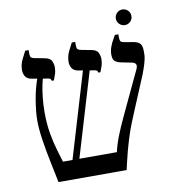

<svg xmlns="http://www.w3.org/2000/svg" viewBox="-78 -753 765 824"><g transform="rotate(-10 304.5 -341.0)"><path d="M111 0Q103 -40 92.5 -90Q82 -140 74.5 -189.5Q67 -239 67 -275Q67 -312 75.5 -363.5Q84 -415 100 -458L123 -454Q121 -448 116 -425Q111 -402 107.5 -370Q104 -338 104 -305Q104 -254 111.5 -211.5Q119 -169 129 -136.5Q139 -104 145 -83H380Q387 -115 400.5 -149.5Q414 -184 433 -224.5Q452 -265 475 -314L525 -420Q531 -434 526.5 -441Q522 -448 511 -450L466 -459Q450 -462 439.5 -469.5Q429 -477 429 -499Q429 -516 435 -532.5Q441 -549 448.5 -561.5Q456 -574 459 -580H474V-566Q474 -553 478 -548.5Q482 -544 496 -542L531 -536Q551 -533 560 -523.5Q569 -514 569 -491V-475Q569 -465 565 -449Q561 -433 555.5 -417Q550 -401 546 -391L482 -238Q476 -223 465 -196.5Q454 -170 441 -128.5Q428 -87 414 -27L408 0ZM171 -31 311 -499H341L201 -31ZM158 -433Q157 -438 154.5 -441Q152 -444 146 -445L75 -457Q56 -460 48 -472Q40 -484 40 -500Q40 -525 51.5 -547.5Q63 -570 68 -580H83V-564Q83 -552 87 -548Q91 -544 101 -542L143 -534Q168 -530 174.5 -516Q181 -502 181 -489Q181 -471 175 -454.5Q169 -438 167 -433ZM361 -433Q360 -438 357.5 -441Q355 -444 349 -445L278 -457Q259 -460 251 -472Q243 -484 243 -500Q243 -525 254.5 -547.5Q266 -570 271 -580H286V-564Q286 -552 290 -548Q294 -544 304 -542L346 -534Q371 -530 377.5 -516Q384 -502 384 -489Q384 -471 378 -454.5Q372 -438 370 -433ZM509 -614Q495 -614 485 -624Q475 -634 475 -648Q475 -662 485 -672Q495 -682 509 -682Q523 -682 533 -672Q543 -662 543 -648Q543 -634 533 -624Q523 -614 509 -614Z"/></g></svg>

Font: Frank Ruhl Libre Light
Style: Regular
Weight: 300
Designer: Yanek Iontef
Foundry: Fontef
Version: Version 6.003;gftools[0.9.30]